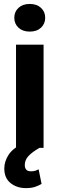

<svg xmlns="http://www.w3.org/2000/svg" viewBox="-20 -757 305 983"><path d="M53.2 -666Q53.2 -696.8 74.7 -716.8Q96.2 -736.8 132.3 -736.8Q168.5 -736.8 189.9 -716.8Q211.4 -696.8 211.4 -666Q211.4 -635.3 189.9 -615.2Q168.5 -595.2 132.3 -595.2Q96.2 -595.2 74.7 -615.2Q53.2 -635.3 53.2 -666ZM203.1 -528.3V0H62V-528.3ZM108.9 -28.8 182.1 0Q145.5 21 126.2 41.3Q106.9 61.5 106.9 88.4Q106.9 102.1 114 111.1Q121.1 120.1 139.2 120.1Q152.8 120.1 162.1 116.7Q171.4 113.3 177.7 109.9L192.9 184.6Q180.7 191.9 161.4 199Q142.1 206.1 112.3 206.1Q66.4 206.1 34.2 180.4Q2 154.8 2 105.5Q2 68.8 24.9 34.2Q47.9 -0.5 108.9 -28.8Z"/></svg>

Font: Vazirmatn RD FD
Style: Bold
Weight: 700
Designer: Saber Rastikerdar
Foundry: Saber Rastikerdar
Version: Version 33.003